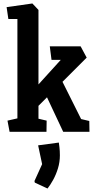

<svg xmlns="http://www.w3.org/2000/svg" viewBox="-20 -757 549 1103"><path d="M35 0 23 -64 80 -77V-648H28L18 -716L166 -737L201 -700V-272L329 -413H276L266 -491H443L478 -426L339 -287L446 -73L493 -62L494 0H343L250 -198L201 -149V-75L248 -64L247 0ZM180 292 178 283 222 186 199 78 318 62Q319 68 321.5 89Q324 110 324 136Q324 174 313 210Q302 246 285.5 276Q269 306 253 326Z"/></svg>

Font: Kreon Light
Style: Bold
Weight: 700
Version: Version 2.002